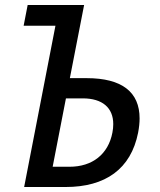

<svg xmlns="http://www.w3.org/2000/svg" viewBox="-20 -749 642 769"><path d="M76.7 0H242.7C401.9 0 504.4 -71.8 533.2 -217.8C537.1 -238.3 539.1 -257.3 539.1 -274.9C539.1 -379.9 469.2 -436 327.1 -436H259.8L316.9 -729H90.8L74.7 -646H202.1ZM190.9 -81.1 244.1 -355H311.5C390.1 -355 433.6 -317.4 433.6 -252C433.6 -241.2 432.6 -230 430.2 -217.8C413.6 -131.3 350.1 -81.1 258.3 -81.1Z"/></svg>

Font: Hack
Style: Oblique
Weight: 400
Italic angle: -12°
Monospace: yes
Designer: Christopher Simpkins
Foundry: Christopher Simpkins
Version: Version 2.010